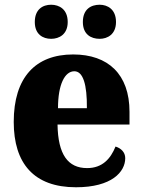

<svg xmlns="http://www.w3.org/2000/svg" viewBox="-20 -781 602 811"><path d="M401 -617C434 -617 470 -636 470 -688C470 -742 434 -761 401 -761C364 -761 330 -742 330 -688C330 -636 364 -617 401 -617ZM196 -617C230 -617 266 -636 266 -688C266 -742 230 -761 196 -761C161 -761 127 -742 127 -688C127 -636 161 -617 196 -617ZM301 10C452 10 509 -55 509 -113C509 -138 491 -155 468 -162C447 -110 412 -71 348 -71C267 -71 225 -128 223 -255H527V-309C527 -467 437 -551 289 -551C130 -551 38 -454 38 -266C38 -91 123 10 301 10ZM347 -324H225C225 -425 254 -480 294 -480C331 -480 348 -424 347 -324Z"/></svg>

Font: Noto Serif Ethiopic SemiCondensed Black
Style: Regular
Weight: 900
Width: 4
Designer: Monotype Design Team
Foundry: Monotype Imaging Inc.
Version: Version 2.102